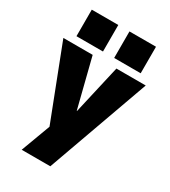

<svg xmlns="http://www.w3.org/2000/svg" viewBox="-230 -870 1052 1191"><g transform="rotate(30 296.0 -275.0)"><path d="M124 210 202 0 1 -520H211L299 -170H301L381 -520H591L329 210ZM336 -570V-760H526V-570ZM66 -570V-760H256V-570Z"/></g></svg>

Font: M PLUS 1 Thin Black
Style: Regular
Weight: 900
Version: Version 1.001